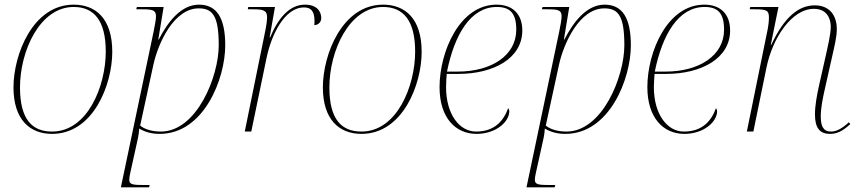

<svg xmlns="http://www.w3.org/2000/svg" viewBox="-20 -566 3693 826"><path d="M204 10C382 10 463 -203 463 -343C463 -488 390 -546 297 -546C121 -546 38 -331 38 -190C38 -53 107 10 204 10ZM204 0C120 0 66 -50 66 -190C66 -346 151 -536 297 -536C384 -536 435 -478 435 -344C435 -196 357 0 204 0Z M641 -431 500 240H621L624 230H602C551 230 536 228 536 207C536 199 538 189 541 175L572 35C577 13 578 -1 579 -13C602 1 630 10 667 10C857 10 949 -227 949 -371C949 -488 913 -546 836 -546C760 -546 703 -474 663 -396H661L684 -536H569L566 -526H588C636 -526 651 -523 651 -496C651 -482 647 -461 641 -431ZM672 0C625 0 595 -15 583 -26L640 -288C661 -383 729 -530 835 -530C896 -530 921 -496 921 -371C921 -236 826 0 672 0Z M1123 -442 1033 0H1061L1127 -318C1147 -414 1203 -534 1288 -534C1315 -534 1333 -521 1333 -476C1333 -470 1333 -464 1332 -458C1348 -458 1362 -470 1362 -488C1362 -514 1346 -546 1292 -546C1224 -546 1176 -486 1142 -405H1140L1163 -536H1048L1046 -526H1067C1113 -526 1129 -522 1129 -491C1129 -479 1127 -463 1123 -442Z M1535 10C1713 10 1794 -203 1794 -343C1794 -488 1721 -546 1628 -546C1452 -546 1369 -331 1369 -190C1369 -53 1438 10 1535 10ZM1535 0C1451 0 1397 -50 1397 -190C1397 -346 1482 -536 1628 -536C1715 -536 1766 -478 1766 -344C1766 -196 1688 0 1535 0Z M2030 10C2115 10 2171 -43 2171 -87C2171 -93 2169 -98 2166 -100C2146 -46 2108 0 2028 0C1956 0 1899 -75 1899 -191C1899 -208 1901 -241 1902 -248H1951C2104 -248 2227 -315 2227 -435C2227 -505 2186 -546 2116 -546C1957 -546 1871 -343 1871 -191C1871 -60 1939 10 2030 10ZM1949 -258H1903C1935 -416 2004 -536 2117 -536C2175 -536 2201 -509 2201 -438C2201 -328 2095 -258 1949 -258Z M2386 -431 2245 240H2366L2369 230H2347C2296 230 2281 228 2281 207C2281 199 2283 189 2286 175L2317 35C2322 13 2323 -1 2324 -13C2347 1 2375 10 2412 10C2602 10 2694 -227 2694 -371C2694 -488 2658 -546 2581 -546C2505 -546 2448 -474 2408 -396H2406L2429 -536H2314L2311 -526H2333C2381 -526 2396 -523 2396 -496C2396 -482 2392 -461 2386 -431ZM2417 0C2370 0 2340 -15 2328 -26L2385 -288C2406 -383 2474 -530 2580 -530C2641 -530 2666 -496 2666 -371C2666 -236 2571 0 2417 0Z M2924 10C3009 10 3065 -43 3065 -87C3065 -93 3063 -98 3060 -100C3040 -46 3002 0 2922 0C2850 0 2793 -75 2793 -191C2793 -208 2795 -241 2796 -248H2845C2998 -248 3121 -315 3121 -435C3121 -505 3080 -546 3010 -546C2851 -546 2765 -343 2765 -191C2765 -60 2833 10 2924 10ZM2843 -258H2797C2829 -416 2898 -536 3011 -536C3069 -536 3095 -509 3095 -438C3095 -328 2989 -258 2843 -258Z M3551 10C3580 10 3604 -1 3638 -32L3632 -40C3597 -8 3574 0 3555 0C3521 0 3511 -25 3511 -65C3511 -103 3520 -145 3529 -185L3562 -332C3569 -364 3580 -406 3580 -441C3580 -496 3552 -543 3485 -543C3416 -543 3354 -493 3298 -373H3296L3329 -536H3208L3205 -526H3227C3279 -526 3288 -521 3288 -490C3288 -472 3285 -453 3283 -442L3193 0H3221L3278 -278C3303 -399 3384 -528 3482 -528C3540 -528 3554 -482 3554 -451C3554 -418 3539 -356 3536 -342L3504 -200C3494 -155 3486 -111 3486 -74C3486 -15 3507 10 3551 10Z"/></svg>

Font: Noto Serif Display Thin
Style: Italic
Weight: 100
Italic angle: -12°
Designer: Monotype Design Team
Foundry: Monotype Imaging Inc.
Version: Version 2.009